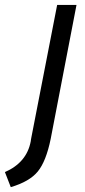

<svg xmlns="http://www.w3.org/2000/svg" viewBox="-110 -500 345 781"><path d="M122.5 -480H201.2L96.2 65Q77.5 156.2 43.8 197.5Q10 238.8 -66.2 261.2L-90 200Q-1.2 161.2 15 75L16.2 66.2Z"/></svg>

Font: Cambay
Style: Italic
Weight: 400
Italic angle: -11°
Designer: Pooja Saxena
Foundry: Pooja Saxena
Version: Version 1.019;PS 001.019;hotconv 1.0.70;makeotf.lib2.5.58329